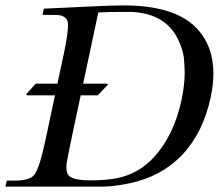

<svg xmlns="http://www.w3.org/2000/svg" viewBox="-35 -689 815 709"><path d="M61 -340 97 -380H177L201 -492Q216 -564 216 -594Q216 -606 214 -612Q207 -629 184 -633Q179 -634 142 -634H122L127 -657L319 -666Q380 -669 422 -669Q609 -669 690 -586Q753 -520 753 -418Q753 -377 743 -330Q715 -199 638.5 -118Q562 -37 443 -12Q384 0 346 0H-15L-10 -22H17Q76 -22 92 -44Q110 -66 133 -172L168 -337H66ZM272 -380H360L364 -377L326 -337H263L234 -201Q224 -155 218.5 -126Q213 -97 211 -86Q210 -79 210 -72Q210 -59 214 -48Q224 -23 299 -23Q341 -23 375 -27.5Q409 -32 437 -42.5Q465 -53 488 -69Q511 -85 533 -108Q607 -189 635 -318Q647 -374 647 -422Q647 -435 644.5 -470Q642 -505 620.5 -547.5Q599 -590 560 -614.5Q521 -639 465 -644Q458 -645 444 -645H411Q385 -645 364 -644.5Q343 -644 328 -643Z"/></svg>

Font: New Athena Unicode
Style: Italic
Weight: 400
Designer: J. Rusten 1997; rev. by R. Hancock 2001, 2002, rev. by D. Mastronarde 2002-2019
Foundry: Society for Classical Studies (formerly American Philological Association)
Version: Version 5.008